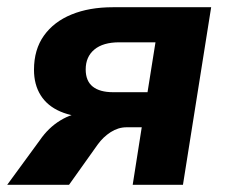

<svg xmlns="http://www.w3.org/2000/svg" viewBox="-37 -511 631 531"><path d="M-17 0 73 -123Q97 -158 130 -178Q163 -198 193 -198H220L219 -186Q166 -187 130 -202.5Q94 -218 75.5 -247.5Q57 -277 57 -318Q57 -374 84.5 -412.5Q112 -451 161 -471Q210 -491 275 -491H547L469 0H330L355 -159H313Q290 -159 269 -145.5Q248 -132 233 -111L154 0ZM276 -256H371L393 -394H293Q248 -394 224 -374Q200 -354 200 -319Q200 -287 219.5 -271.5Q239 -256 276 -256Z"/></svg>

Font: Nunito Sans 12pt ExtraBold
Style: Italic
Weight: 800
Italic angle: -9°
Designer: Vernon Adams
Foundry: Vernon Adams
Version: Version 3.101;gftools[0.9.27]